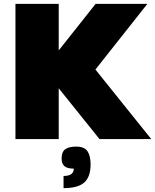

<svg xmlns="http://www.w3.org/2000/svg" viewBox="-20 -720 803 994"><path d="M284 -700V-459L475 -700H743L474 -360L763 0H495L284 -263V0H60V-700ZM374 39Q417 39 433 63Q449 87 449 131Q449 196 416 225Q383 254 309 254V191Q362 191 362 153Q329 153 314 140.5Q299 128 299 101Q299 66 318 52.5Q337 39 374 39Z"/></svg>

Font: Fivo Sans Black
Style: Regular
Weight: 900
Designer: Alexander Slobzheninov
Foundry: Alexander Slobzheninov
Version: 1.0